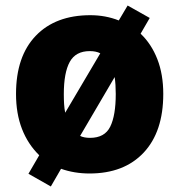

<svg xmlns="http://www.w3.org/2000/svg" viewBox="-20 -618 650 695"><path d="M571 -278Q571 -141 500 -65.5Q429 10 304 10Q249 10 201 -7L164 57L83 11L122 -56Q81 -96 59.5 -151.5Q38 -207 38 -278Q38 -414 109.5 -488.5Q181 -563 307 -563Q362 -563 410 -544L442 -598L522 -553L489 -496Q528 -459 549.5 -404Q571 -349 571 -278ZM211 -277Q211 -258 212 -241.5Q213 -225 216 -210L343 -425Q328 -433 305 -433Q254 -433 232.5 -394Q211 -355 211 -277ZM399 -278Q399 -295 398 -310.5Q397 -326 395 -339L270 -126Q284 -119 306 -119Q359 -119 379 -159.5Q399 -200 399 -278Z"/></svg>

Font: Noto Sans Malayalam SemiCondensed Black
Style: Regular
Weight: 900
Width: 4
Designer: Jelle Bosma - Monotype Design Team
Foundry: Monotype Imaging Inc.
Version: Version 2.104; ttfautohint (v1.8.4.7-5d5b)